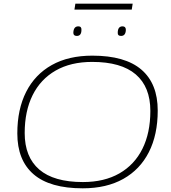

<svg xmlns="http://www.w3.org/2000/svg" viewBox="-20 -1012 928 1042"><path d="M429 10Q251 10 162.5 -66Q74 -142 74 -288Q74 -419 122 -513.5Q170 -608 261 -659Q352 -710 481 -710Q659 -710 747.5 -634Q836 -558 836 -412Q836 -281 788 -186.5Q740 -92 649 -41Q558 10 429 10ZM430 -24Q546 -24 628 -71Q710 -118 753 -204.5Q796 -291 796 -410Q796 -540 717 -608Q638 -676 480 -676Q364 -676 282 -629Q200 -582 157 -495.5Q114 -409 114 -290Q114 -160 193 -92Q272 -24 430 -24ZM637 -817Q618 -817 619 -834Q619 -869 645 -869Q663 -869 663 -850Q662 -817 637 -817ZM397 -817Q378 -817 378 -834Q379 -869 405 -869Q423 -869 422 -850Q422 -817 397 -817ZM384 -960 389 -992H700L695 -960Z"/></svg>

Font: Georama Extended ExtraLight
Style: Italic
Weight: 200
Width: 7
Italic angle: -9°
Designer: Jean-Baptiste Levee
Foundry: Production Type
Version: Version 1.000